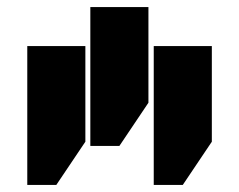

<svg xmlns="http://www.w3.org/2000/svg" viewBox="-20 -735 675 542"><path d="M235 -323V-715H399V-445L317 -323ZM57 -213V-605H221V-335L139 -213ZM414 -213V-605H578V-335L496 -213Z"/></svg>

Font: Noto Sans Hebrew SemiCondensed ExtraBold
Style: Regular
Weight: 800
Width: 4
Designer: Monotype Design Team
Foundry: Monotype Imaging Inc.
Version: Version 2.004; ttfautohint (v1.8.4.7-5d5b)